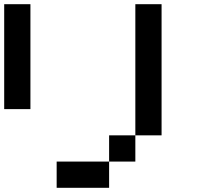

<svg xmlns="http://www.w3.org/2000/svg" viewBox="-20 -895 1040 915"><path d="M0 -375V-875H125V-375ZM250 0V-125H500V0ZM500 -125V-250H625V-125ZM625 -250V-875H750V-250Z"/></svg>

Font: Galmuri7 Regular
Style: Regular
Weight: 400
Designer: Lee Minseo (quiple)
Version: Version 2.399;hotconv 1.1.1;makeotfexe 2.6.0 DEVELOPMENT